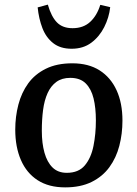

<svg xmlns="http://www.w3.org/2000/svg" viewBox="-20 -797 595 831"><path d="M262 14Q191 14 143 -17Q95 -48 70.5 -104.5Q46 -161 46 -236Q46 -292 59.5 -344Q73 -396 102 -436Q131 -476 178.5 -499.5Q226 -523 293 -523Q363 -523 411 -492.5Q459 -462 484.5 -406.5Q510 -351 510 -275Q510 -218 496.5 -166Q483 -114 453.5 -73.5Q424 -33 376.5 -9.5Q329 14 262 14ZM269 -49Q320 -49 347 -81Q374 -113 384.5 -165Q395 -217 395 -276Q395 -330 385 -371Q375 -412 351 -436Q327 -460 284 -460Q248 -460 224 -442.5Q200 -425 186 -394Q172 -363 166.5 -321.5Q161 -280 161 -231Q161 -177 172.5 -136Q184 -95 207.5 -72Q231 -49 269 -49ZM290 -586Q241 -586 210 -610.5Q179 -635 163.5 -675.5Q148 -716 143 -765L187 -777Q202 -725 226.5 -700Q251 -675 294 -675Q341 -675 370.5 -702.5Q400 -730 414 -776L457 -766Q452 -721 431 -679.5Q410 -638 375 -612Q340 -586 290 -586Z"/></svg>

Font: Literata Medium
Style: Italic
Weight: 500
Italic angle: -2°
Designer: Latin by Veronika Burian and Jose Scaglione. Greek by Irene Vlachou. Cyrillic by Vera Evstafieva
Foundry: TypeTogether
Version: Version 3.103;gftools[0.9.29]